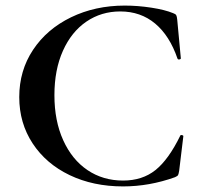

<svg xmlns="http://www.w3.org/2000/svg" viewBox="-20 -656 721 688"><path d="M600 -609Q609 -606 611.5 -601.5Q614 -597 615 -586L628 -447Q628 -444 623 -443Q618 -442 616 -446Q588 -528 536 -571.5Q484 -615 411 -615Q343 -615 289.5 -578.5Q236 -542 205.5 -474Q175 -406 175 -315Q175 -223 206.5 -153.5Q238 -84 293.5 -46.5Q349 -9 421 -9Q490 -9 537 -46.5Q584 -84 626 -170Q627 -173 632 -172Q637 -171 637 -168L622 -44Q620 -32 618 -28.5Q616 -25 607 -21Q515 12 421 12Q314 12 229.5 -28.5Q145 -69 97 -142Q49 -215 49 -308Q49 -403 98.5 -477.5Q148 -552 234.5 -594Q321 -636 427 -636Q474 -636 522.5 -628.5Q571 -621 600 -609Z"/></svg>

Font: Cormorant Infant
Style: Bold
Weight: 700
Designer: Christian Thalmann (Catharsis Fonts)
Foundry: Catharsis Fonts
Version: Version 4.000